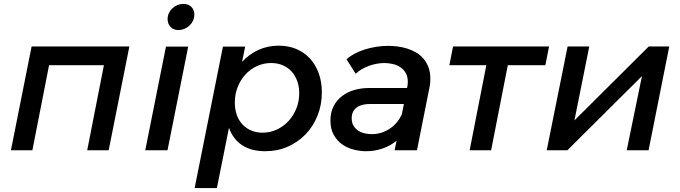

<svg xmlns="http://www.w3.org/2000/svg" viewBox="-20 -770 3485 984"><path d="M36 0 142 -532H643L537 0H427L512.5 -436H231.5L146 0Z M944.5 -531 838.5 0H724.5L830.5 -531ZM920 -750Q945.5 -750 960.8 -734.5Q976 -719 976 -695Q976 -678.5 969.2 -664Q962.5 -649.5 951.2 -639Q940 -628.5 925 -622.2Q910 -616 894 -616Q869 -616 854 -632Q839 -648 839 -672Q839 -688.5 845.5 -702.8Q852 -717 863.2 -727.5Q874.5 -738 889.2 -744Q904 -750 920 -750Z M1408.5 -536Q1458 -536 1498.8 -518.8Q1539.5 -501.5 1568.5 -470Q1597.5 -438.5 1613.5 -394.5Q1629.5 -350.5 1629.5 -297Q1629.5 -233 1607.5 -177.8Q1585.5 -122.5 1546.5 -82Q1507.5 -41.5 1454.5 -18.2Q1401.5 5 1339.5 5Q1268.5 5 1221.5 -25.5Q1174.5 -56 1153.5 -115L1091.5 194H977.5L1122.5 -531H1236.5L1220.5 -453Q1256.5 -492 1304.2 -514Q1352 -536 1408.5 -536ZM1369.5 -447Q1330.5 -447 1296.5 -431.2Q1262.5 -415.5 1237.5 -388Q1212.5 -360.5 1198 -323.8Q1183.5 -287 1183.5 -245Q1183.5 -210 1193.5 -181.5Q1203.5 -153 1222.2 -132.8Q1241 -112.5 1267.2 -101.2Q1293.5 -90 1325.5 -90Q1364.5 -90 1398.8 -106Q1433 -122 1458.5 -149.5Q1484 -177 1498.8 -213.8Q1513.5 -250.5 1513.5 -292Q1513.5 -327 1503 -355.5Q1492.5 -384 1473.8 -404.2Q1455 -424.5 1428.5 -435.8Q1402 -447 1369.5 -447Z M2002.5 0 2012.5 -49Q1983 -24 1942.2 -9.5Q1901.5 5 1856.5 5Q1824.5 5 1791.8 -3.5Q1759 -12 1732.8 -30.8Q1706.5 -49.5 1690 -79.5Q1673.5 -109.5 1673.5 -152.5Q1673.5 -194.5 1689.8 -225.8Q1706 -257 1733.2 -277.8Q1760.5 -298.5 1796 -308.8Q1831.5 -319 1870.5 -319H2066L2067 -323Q2070 -336.5 2070 -350Q2070 -378 2059 -396.5Q2048 -415 2030.8 -426.2Q2013.5 -437.5 1992 -442.2Q1970.5 -447 1950 -447Q1930 -447 1909.2 -443Q1888.5 -439 1869 -431.8Q1849.5 -424.5 1832.8 -414.5Q1816 -404.5 1803 -392L1756 -466Q1772.5 -481.5 1796.2 -494.2Q1820 -507 1848 -516Q1876 -525 1907 -530Q1938 -535 1969.5 -535Q1993 -535 2018 -531.8Q2043 -528.5 2067 -521Q2091 -513.5 2112.5 -501Q2134 -488.5 2150.2 -469.5Q2166.5 -450.5 2176 -425Q2185.5 -399.5 2185.5 -365.5Q2185.5 -356.5 2184.8 -345.8Q2184 -335 2181.5 -324L2117 0ZM1886 -82.5Q1910 -82.5 1933 -89.5Q1956 -96.5 1976 -109.5Q1996 -122.5 2011.8 -140.8Q2027.5 -159 2037.5 -181V-176L2050 -237H1875.5Q1856.5 -237 1839.8 -233.2Q1823 -229.5 1810.2 -220.8Q1797.5 -212 1790 -198.2Q1782.5 -184.5 1782.5 -164Q1782.5 -139.5 1792.8 -123.8Q1803 -108 1818.5 -98.8Q1834 -89.5 1852.2 -86Q1870.5 -82.5 1886 -82.5Z M2387 0 2472.5 -436H2283L2302 -532H2794L2775 -436H2582.5L2497 0Z M2782 0 2889 -532H3000L2924 -153L3305 -532H3410L3304 0H3192L3270 -380L2888 0Z"/></svg>

Font: Argentum Sans
Style: Italic
Weight: 400
Italic angle: -11.3099°
Designer: Julieta Ulanovsky, Owen Earl, Rasmus Andersson, Cristiano Sobral
Foundry: The Argentum Sans Project Authors
Version: Version 3.131; ttfautohint (v1.8.4.7-5d5b-dirty)